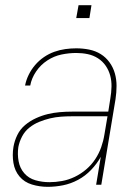

<svg xmlns="http://www.w3.org/2000/svg" viewBox="-20 -715 540 743"><path d="M165 8Q133 8 103.5 -1Q74 -10 55.5 -32Q37 -54 32 -84.5Q27 -115 32 -146Q36 -170 47 -192.5Q58 -215 77 -231Q96 -247 119 -257.5Q142 -268 165 -273.5Q188 -279 211.5 -281Q235 -283 258 -283H399L407 -334Q411 -357 411.5 -379.5Q412 -402 406.5 -422.5Q401 -443 389 -460.5Q377 -478 359 -489.5Q341 -501 319.5 -505.5Q298 -510 275 -510Q247 -510 218 -504Q189 -498 163 -481Q137 -464 119.5 -438Q102 -412 97 -384H77Q81 -405 91 -425.5Q101 -446 116 -463.5Q131 -481 150 -494Q169 -507 190 -514.5Q211 -522 232.5 -525Q254 -528 275 -528Q301 -528 325.5 -523Q350 -518 370 -505.5Q390 -493 404 -473.5Q418 -454 424.5 -431Q431 -408 431 -382.5Q431 -357 427 -331L372 0H352L370 -108Q355 -81 332.5 -57.5Q310 -34 282 -19Q254 -4 224 2Q194 8 165 8ZM171 -10Q195 -10 220 -14.5Q245 -19 269 -30.5Q293 -42 313.5 -59.5Q334 -77 348.5 -99Q363 -121 371.5 -145Q380 -169 384 -194L396 -265H258Q238 -265 216.5 -263.5Q195 -262 174 -257Q153 -252 132 -243.5Q111 -235 93.5 -221Q76 -207 65.5 -187Q55 -167 51 -146Q47 -118 52 -91Q57 -64 74 -44.5Q91 -25 117 -17.5Q143 -10 171 -10ZM275 -645 284 -695H334L326 -645Z"/></svg>

Font: Iosevka SS04 Thin
Style: Italic
Weight: 100
Italic angle: -9°
Monospace: yes
Designer: Belleve Invis
Foundry: Belleve Invis
Version: Version 19.0.0; ttfautohint (v1.8.4)